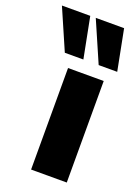

<svg xmlns="http://www.w3.org/2000/svg" viewBox="-217 -822 643 885"><g transform="rotate(20 104.5 -379.5)"><path d="M53 0V-498H228V0ZM181 -559 94 -759H233L272 -559ZM15 -559 -72 -759H67L106 -559Z"/></g></svg>

Font: Nunito Sans 10pt SemiCondensed Black
Style: Regular
Weight: 900
Width: 4
Designer: Vernon Adams
Foundry: Vernon Adams
Version: Version 3.101;gftools[0.9.27]